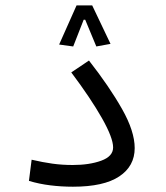

<svg xmlns="http://www.w3.org/2000/svg" viewBox="-20 -704 626 726"><path d="M255.9 2Q211.9 2 170.2 -3.2Q128.4 -8.3 89.4 -20L99.6 -100.1Q141.6 -90.3 178.2 -85.2Q214.8 -80.1 254.9 -80.1Q317.9 -80.1 362.8 -96.4Q407.7 -112.8 407.7 -146.5Q407.7 -182.6 365.5 -257.3Q323.2 -332 249.5 -430.2L316.4 -475.1Q393.6 -376.5 441.4 -292Q489.3 -207.5 489.3 -144Q489.3 -75.7 430.9 -36.9Q372.6 2 255.9 2ZM328.6 -683.6 397.9 -538.1 344.2 -528.3 302.2 -629.4H296.4L256.8 -528.3L203.6 -535.6L269.5 -683.6Z"/></svg>

Font: Cascadia Code NF SemiLight
Style: Regular
Weight: 350
Monospace: yes
Designer: Aaron Bell
Foundry: Saja Typeworks
Version: Version 2404.023; ttfautohint (v1.8.4)